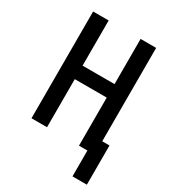

<svg xmlns="http://www.w3.org/2000/svg" viewBox="-215 -851 1031 1145"><g transform="rotate(30 300.0 -278.5)"><path d="M468 178V0H410V-331H190V0H83V-735H190V-424H410V-735H517V-92H567V178Z"/></g></svg>

Font: Iosevka Aile Semibold
Style: Regular
Weight: 600
Designer: Belleve Invis
Foundry: Belleve Invis
Version: Version 31.1.0; ttfautohint (v1.8.4)